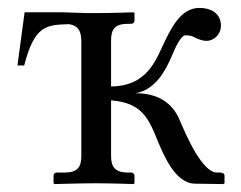

<svg xmlns="http://www.w3.org/2000/svg" viewBox="-20 -462 608 484"><path d="M260 -69V-209C335 -203 353 -167 375 -113C392 -72 421 0 471 1L543 2L546 0V-19C546 -26 539 -27 535 -27H527C490 -27 450 -119 434 -157C414 -206 375 -227 321 -227C372 -235 398 -285 414 -323C423 -345 437 -373 447 -373C455 -373 464 -372 470 -368C478 -364 490 -359 500 -359C521 -359 537 -377 537 -397C537 -422 520 -442 482 -442C434 -442 409 -387 388 -342C366 -293 339 -245 260 -244V-360C260 -389 270 -402 303 -402H311C315 -402 319 -405 319 -410V-429L317 -431C317 -431 260 -429 221 -429C206 -429 186 -429 168 -430L139 -431H42L24 -297H41C67 -398 97 -399 151 -401H155C178 -397 185 -382 185 -358V-69C185 -41 176 -27 142 -27H123C118 -27 115 -24 115 -19V0L117 2C117 2 185 0 221 0C260 0 317 2 317 2L319 0V-19C319 -24 315 -27 311 -27H303C270 -27 260 -41 260 -69Z"/></svg>

Font: Libertinus Serif Display
Style: Regular
Weight: 400
Designer: Philipp H. Poll, Khaled Hosny
Foundry: Caleb Maclennan
Version: Version 7.050;RELEASE